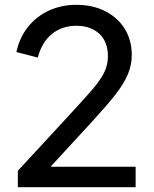

<svg xmlns="http://www.w3.org/2000/svg" viewBox="-20 -777 639 797"><path d="M54 0H543V-85H190L374 -285Q426 -342 460 -385.5Q494 -429 510.5 -468Q527 -507 527 -548Q527 -610 498 -657Q469 -704 417 -730.5Q365 -757 297 -757Q235 -757 183 -733Q131 -709 96 -665Q61 -621 48 -561L137 -538Q153 -601 195 -635.5Q237 -670 297 -670Q356 -670 392 -637Q428 -604 428 -543Q428 -506 411 -473Q394 -440 357 -398Q320 -356 260 -291L54 -68Z"/></svg>

Font: Plus Jakarta Sans Medium
Style: Regular
Weight: 500
Designer: Gumpita Rahayu
Foundry: Tokotype
Version: Version 2.004; ttfautohint (v1.8.3)